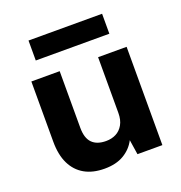

<svg xmlns="http://www.w3.org/2000/svg" viewBox="-130 -824 896 949"><g transform="rotate(-20 317.5 -350.0)"><path d="M261 12Q199 12 156 -12.5Q113 -37 90 -84Q67 -131 67 -201V-517H216V-219Q216 -165 241 -139.5Q266 -114 314 -114Q344 -114 367 -126Q390 -138 404 -162.5Q418 -187 418 -224V-517H568V0H437L425 -78Q404 -37 363 -12.5Q322 12 261 12ZM123 -607V-712H510V-607Z"/></g></svg>

Font: DM Sans 11pt Black
Style: Regular
Weight: 900
Version: Version 4.004;gftools[0.9.30]